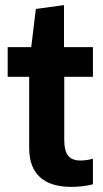

<svg xmlns="http://www.w3.org/2000/svg" viewBox="-20 -724 401 750"><path d="M259 6Q177 6 135.5 -32.5Q94 -71 94 -146V-424H10V-540H102L120 -689L230 -704V-540H343V-424H231V-178Q231 -134 246.5 -115.5Q262 -97 293 -97Q304 -97 316.5 -98.5Q329 -100 343 -104V-4Q323 1 301.5 3.5Q280 6 259 6Z"/></svg>

Font: Encode Sans Compressed
Style: Bold
Weight: 700
Designer: Pablo Impallari, Andres Torresi
Foundry: Pablo Impallari, Andres Torresi
Version: Version 1.000; ttfautohint (v1.00) -l 8 -r 50 -G 200 -x 14 -